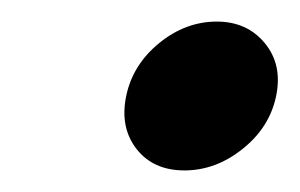

<svg xmlns="http://www.w3.org/2000/svg" viewBox="-20 -401 278 178"><path d="M181 -381Q152 -381 127.5 -361Q103 -341 97 -312Q91 -283 106.5 -263Q122 -243 151 -243Q180 -243 205 -263Q230 -283 236 -312Q242 -341 225.5 -361Q209 -381 181 -381Z"/></svg>

Font: Advent Pro ExtraBold
Style: Italic
Weight: 800
Italic angle: -12°
Version: Version 3.000